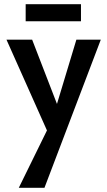

<svg xmlns="http://www.w3.org/2000/svg" viewBox="-20 -611 514 920"><path d="M368 -509H103V-591H368ZM463 -421 193 289H70L205 14L11 -421H134L253 -113L346 -421Z"/></svg>

Font: Ysabeau Infant
Style: Bold
Weight: 700
Designer: Christian Thalmann (Catharsis Fonts)
Version: Version 0.003